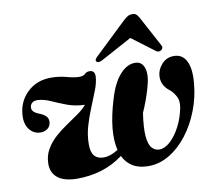

<svg xmlns="http://www.w3.org/2000/svg" viewBox="-78 -780 992 883"><g transform="rotate(-10 418.0 -339.0)"><path d="M569 -467Q600 -466 610.2 -433.5Q620.5 -401 603 -342Q586 -283.5 563.5 -234Q553 -163.5 556.8 -124.8Q560.5 -86 574.8 -70.5Q589 -55 609.5 -55Q634 -55 659.8 -78.2Q685.5 -101.5 706.2 -140.8Q727 -180 736.5 -229Q741.5 -259 731.2 -279.2Q721 -299.5 704.5 -314Q665 -343 667.5 -387Q669 -417 691.5 -442Q714 -467 748 -467Q789 -467 807 -429.5Q825 -392 818 -325Q812.5 -261.5 789.2 -201.5Q766 -141.5 729 -93.2Q692 -45 645.2 -16.8Q598.5 11.5 546.5 11.5Q503 11.5 473.8 -6.2Q444.5 -24 429 -56.5Q382.5 -21.5 328.5 -5Q274.5 11.5 214 11.5Q156.5 11.5 125.2 -11.5Q94 -34.5 94 -79Q94.5 -116 111.5 -145.5Q128.5 -175 155 -198.8Q181.5 -222.5 211 -242.2Q240.5 -262 266.2 -280.2Q292 -298.5 307 -317Q261.5 -318.5 224.5 -332.5Q187.5 -346.5 156.5 -360.5Q125.5 -374.5 98 -376Q79.5 -377 70.5 -368.8Q61.5 -360.5 60.5 -350Q57.5 -327.5 90 -314.5Q112.5 -306 123.2 -295.2Q134 -284.5 133 -268Q132 -248.5 118 -237.8Q104 -227 85.5 -227Q52.5 -227 32.2 -253.8Q12 -280.5 16.5 -325Q22 -386 65.5 -426.5Q109 -467 175 -467Q212 -467 246.8 -457.5Q281.5 -448 304 -448Q323.5 -448 332.2 -457Q341 -466 355.5 -465.5Q379 -465 378.5 -436.5Q377 -409 363.8 -374.5Q350.5 -340 334 -300.5Q317.5 -261 305.2 -219Q293 -177 293 -134Q293 -97 307.8 -80.2Q322.5 -63.5 350.5 -63.5Q383 -63.5 418.5 -87Q397 -173.5 441 -319Q463 -394 497.2 -431.2Q531.5 -468.5 569 -467ZM421 -505Q402.5 -495 393.5 -503.5Q386.5 -512 402 -526L552.5 -669.5Q563.5 -679.5 572.8 -684.8Q582 -690 593.5 -690Q605 -690 611.2 -684.8Q617.5 -679.5 623.5 -669.5L700.5 -526Q708.5 -512 696 -503.5Q683 -494.5 670 -505L566 -583.5Z"/></g></svg>

Font: Fraunces 72pt
Style: Bold Italic
Weight: 700
Italic angle: -16°
Version: Version 1.000;[b76b70a41]